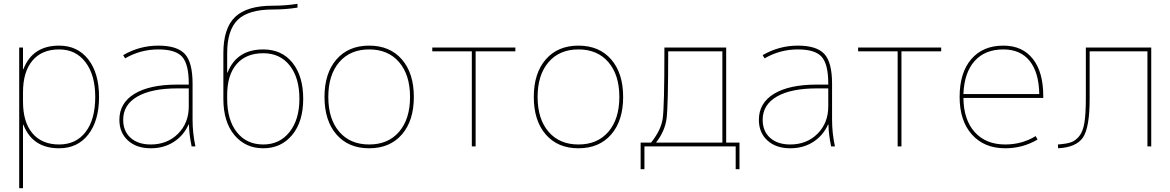

<svg xmlns="http://www.w3.org/2000/svg" viewBox="-20 -770 6157 1010"><path d="M291 10Q151 10 103 -114H101V220H81V-520H101V-406H103Q151 -530 291 -530Q388 -530 444.5 -457.5Q501 -385 501 -260Q501 -135 444.5 -62.5Q388 10 291 10ZM481 -260Q481 -375 430 -442.5Q379 -510 291 -510Q200 -510 150.5 -451Q101 -392 101 -285V-235Q101 -128 150.5 -69Q200 -10 291 -10Q380 -10 430.5 -76Q481 -142 481 -260Z M974 -115H972Q946 -57 894 -23.5Q842 10 773 10Q698 10 653 -31Q608 -72 608 -140Q608 -228 687.5 -276.5Q767 -325 913 -325H973V-330Q973 -432 938.5 -471Q904 -510 813 -510Q719 -510 638 -463L628 -480Q714 -530 813 -530Q912 -530 952.5 -486Q993 -442 993 -330V-140Q993 -70 1008 0H988Q975 -62 974 -115ZM628 -140Q628 -80 667 -45Q706 -10 773 -10Q860 -10 916.5 -66.5Q973 -123 973 -210V-305H913Q777 -305 702.5 -262Q628 -219 628 -140Z M1175 -490V-388H1177Q1225 -510 1365 -510Q1462 -510 1518.5 -440Q1575 -370 1575 -250Q1575 -130 1517 -60Q1459 10 1365 10Q1271 10 1213 -59.5Q1155 -129 1155 -250V-490Q1155 -622 1217 -681Q1279 -740 1415 -740Q1484 -740 1545 -750V-730Q1484 -720 1415 -720Q1287 -720 1231 -666Q1175 -612 1175 -490ZM1555 -250Q1555 -361 1504 -425.5Q1453 -490 1365 -490Q1274 -490 1224.5 -432.5Q1175 -375 1175 -270V-250Q1175 -139 1226 -74.5Q1277 -10 1365 -10Q1451 -10 1503 -75.5Q1555 -141 1555 -250Z M1750 -62.5Q1687 -135 1687 -260Q1687 -385 1750 -457.5Q1813 -530 1922 -530Q2031 -530 2094 -457.5Q2157 -385 2157 -260Q2157 -135 2094 -62.5Q2031 10 1922 10Q1813 10 1750 -62.5ZM1764.5 -77Q1822 -10 1922 -10Q2022 -10 2079.5 -77Q2137 -144 2137 -260Q2137 -376 2079.5 -443Q2022 -510 1922 -510Q1822 -510 1764.5 -443Q1707 -376 1707 -260Q1707 -144 1764.5 -77Z M2691 -500H2482V0H2462V-500H2254V-520H2691Z M2851 -62.5Q2788 -135 2788 -260Q2788 -385 2851 -457.5Q2914 -530 3023 -530Q3132 -530 3195 -457.5Q3258 -385 3258 -260Q3258 -135 3195 -62.5Q3132 10 3023 10Q2914 10 2851 -62.5ZM2865.5 -77Q2923 -10 3023 -10Q3123 -10 3180.5 -77Q3238 -144 3238 -260Q3238 -376 3180.5 -443Q3123 -510 3023 -510Q2923 -510 2865.5 -443Q2808 -376 2808 -260Q2808 -144 2865.5 -77Z M3800 -520V-20H3870V120H3850V0H3370V120H3350V-20H3405Q3457 -85 3466 -145.5Q3475 -206 3475 -500V-520ZM3431 -20H3780V-500H3495Q3495 -214 3486.5 -147Q3478 -80 3431 -20Z M4338 -115H4336Q4310 -57 4258 -23.5Q4206 10 4137 10Q4062 10 4017 -31Q3972 -72 3972 -140Q3972 -228 4051.5 -276.5Q4131 -325 4277 -325H4337V-330Q4337 -432 4302.5 -471Q4268 -510 4177 -510Q4083 -510 4002 -463L3992 -480Q4078 -530 4177 -530Q4276 -530 4316.5 -486Q4357 -442 4357 -330V-140Q4357 -70 4372 0H4352Q4339 -62 4338 -115ZM3992 -140Q3992 -80 4031 -45Q4070 -10 4137 -10Q4224 -10 4280.5 -66.5Q4337 -123 4337 -210V-305H4277Q4141 -305 4066.5 -262Q3992 -219 3992 -140Z M4931 -500H4722V0H4702V-500H4494V-520H4931Z M5048 -275H5447Q5445 -389 5396.5 -449.5Q5348 -510 5258 -510Q5161 -510 5106.5 -448.5Q5052 -387 5048 -275ZM5048 -255Q5049 -140 5107.5 -75Q5166 -10 5268 -10Q5356 -10 5428 -54L5438 -36Q5360 10 5268 10Q5157 10 5092.5 -62.5Q5028 -135 5028 -260Q5028 -387 5089 -458.5Q5150 -530 5258 -530Q5358 -530 5413 -460.5Q5468 -391 5468 -265V-255Z M5692 -251V-520H6036V0H6016V-500H5712V-251Q5712 -99 5677 -47Q5642 5 5546 10L5545 -10Q5588 -13 5612.5 -21Q5637 -29 5657 -53.5Q5677 -78 5684.5 -125Q5692 -172 5692 -251Z"/></svg>

Font: Mplus 1p Thin
Style: Regular
Weight: 250
Version: Version 1.061